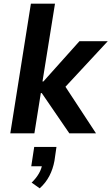

<svg xmlns="http://www.w3.org/2000/svg" viewBox="-20 -725 606 1044"><path d="M36 0 148 -705H279L211 -282H216L412 -501H566L319 -235V-279L502 0H357L207 -219H202L167 0ZM196 299 152 268Q177 244 192 217.5Q207 191 210 165L228 179H150L166 74H287L276 150Q268 194 248.5 231.5Q229 269 196 299Z"/></svg>

Font: Nunito Sans 7pt SemiCondensed
Style: Bold Italic
Weight: 700
Width: 4
Italic angle: -9°
Designer: Vernon Adams
Foundry: Vernon Adams
Version: Version 3.101;gftools[0.9.27]